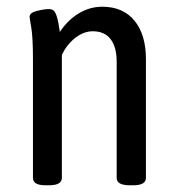

<svg xmlns="http://www.w3.org/2000/svg" viewBox="-20 -549 522 571"><path d="M78 -20V-373Q78 -438 73 -467Q68 -496 68 -499Q68 -511 89.5 -516.5Q111 -522 126 -522Q140 -522 145.5 -509Q151 -496 154 -479Q157 -462 158 -454Q181 -489 214 -509Q247 -529 284 -529Q346 -529 380 -487.5Q414 -446 414 -373V-20Q414 2 376 2H366Q327 2 327 -20V-365Q327 -409 309 -432.5Q291 -456 256 -456Q229 -456 204 -436.5Q179 -417 164 -386V-20Q164 2 126 2H115Q78 2 78 -20Z"/></svg>

Font: Asap Condensed
Style: Regular
Weight: 400
Designer: Pablo Cosgaya
Foundry: Omnibus-Type
Version: Version 1.010; ttfautohint (v1.8)